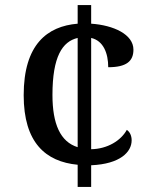

<svg xmlns="http://www.w3.org/2000/svg" viewBox="-20 -734 601 754"><path d="M285 -87V0H338V-85C452 -90 497 -137 497 -183C497 -201 490 -216 478 -224C455 -182 402 -149 338 -148V-585C386 -574 405 -525 405 -470C477 -470 504 -494 504 -539C504 -599 426 -635 338 -641V-714H285V-641C165 -631 73 -559 73 -360C73 -174 159 -99 285 -87ZM285 -585V-156C217 -177 186 -247 186 -361C186 -512 225 -571 285 -585Z"/></svg>

Font: Noto Serif Telugu Medium
Style: Regular
Weight: 500
Designer: Jelle Bosma - Monotype Design Team
Foundry: Monotype Imaging Inc.
Version: Version 2.005